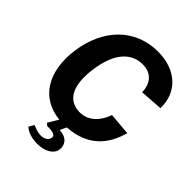

<svg xmlns="http://www.w3.org/2000/svg" viewBox="-269 -885 1237 1237"><g transform="rotate(45 349.0 -266.5)"><path d="M427 143C433 103 412 56 338 54L360 9C540 -2 625 -107 661 -240L509 -253C483 -175 426 -118 350 -118C250 -118 190 -196 215 -375C240 -554 321 -624 418 -624C501 -624 540 -570 543 -494L698 -505C703 -650 598 -752 430 -752C225 -752 79 -607 46 -377C17 -161 108 -10 290 8L248 78L263 92C323 92 342 102 338 125C335 149 311 165 277 165C250 165 225 155 202 145L181 181C210 208 253 219 301 219C363 219 420 192 427 143Z"/></g></svg>

Font: Cheyenne Sans
Style: Bold Italic
Weight: 700
Italic angle: -8.13011°
Designer: The Public Sans project authors (U.S. Web Design System), Libre Franklin designed by Pablo Impallari and Rodrigo Fuenzal
Foundry: The Cheyenne Sans Project Authors
Version: Version 2.007